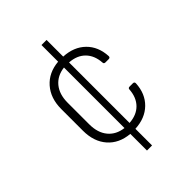

<svg xmlns="http://www.w3.org/2000/svg" viewBox="-234 -809 1068 1068"><g transform="rotate(-45 300.0 -275.0)"><path d="M286 140V9Q205 2 158.5 -51Q112 -104 112 -190V-360Q112 -445 159 -498.5Q206 -552 286 -559V-690H326V-559Q406 -555 454.5 -507.5Q503 -460 507 -382Q507 -370 495 -370H469Q457 -370 457 -382Q453 -440 419 -474.5Q385 -509 326 -513V-37Q385 -41 419 -75.5Q453 -110 457 -168Q457 -180 469 -180H495Q507 -180 507 -168Q503 -90 454.5 -42.5Q406 5 326 9V140ZM162 -190Q162 -124 195 -84Q228 -44 286 -37V-513Q228 -506 195 -466Q162 -426 162 -360Z"/></g></svg>

Font: Pitagon Sans Mono Thin
Style: Regular
Weight: 100
Monospace: yes
Designer: Travis Tran
Foundry: Pitagon
Version: Version 1.001; ttfautohint (v1.8.4.7-5d5b);gftools[0.9.26]